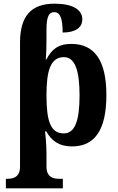

<svg xmlns="http://www.w3.org/2000/svg" viewBox="-20 -785 643 1045"><path d="M12 240H322V188H299C272 188 233 180 233 123V51C233 3 226 -70 225 -70H232C259 -20 301 12 372 12C493 12 559 -74 559 -267C559 -460 492 -546 368 -546C296 -546 260 -515 233 -462H229C232 -492 233 -534 233 -576V-625C233 -696 247 -719 275 -719C306 -719 321 -688 321 -608C391 -608 428 -635 428 -680C428 -733 374 -765 277 -765C147 -765 89 -695 89 -553V123C89 180 50 188 23 188H12ZM327 -59C254 -59 233 -128 233 -267C233 -398 254 -474 328 -474C388 -474 413 -401 413 -266C413 -128 388 -59 327 -59Z"/></svg>

Font: Noto Serif SemiCondensed
Style: Bold
Weight: 700
Width: 4
Designer: Monotype Design Team
Foundry: Monotype Imaging Inc.
Version: Version 2.015